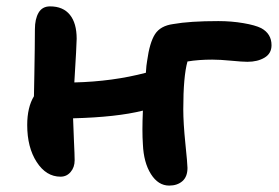

<svg xmlns="http://www.w3.org/2000/svg" viewBox="-20 -559 869 599"><path d="M168.9 -7.8Q124 -7.8 94.5 -53.5Q64.9 -99.1 64.9 -168.9Q64.9 -224.1 85.9 -258.8Q86.4 -283.7 87.2 -327.9Q87.9 -372.1 88.4 -406.5Q88.9 -440.9 88.9 -467.8Q88.9 -499.5 100.3 -519.3Q111.8 -539.1 136.2 -539.1Q176.8 -539.1 198 -512.9Q219.2 -486.8 219.2 -438Q219.2 -421.4 211.9 -301.8Q331.5 -304.7 435.1 -332Q436.5 -356.4 439 -369.1Q446.8 -426.3 463.6 -452.4Q480.5 -478.5 520 -483.9Q571.8 -493.2 661.1 -493.2Q702.1 -493.2 739.3 -486.8Q776.4 -480.5 794.9 -471.2Q827.1 -453.6 827.1 -418Q827.1 -392.1 805.4 -379.2Q783.7 -366.2 752 -366.2Q736.3 -366.2 701.4 -369.6Q666.5 -373 642.1 -373Q599.6 -373 564.9 -367.2Q551.8 -320.8 551.8 -217.8Q551.8 -175.3 558.3 -111.6Q564.9 -47.9 564.9 -35.2Q564.9 -7.8 549.1 6.1Q533.2 20 507.8 20Q473.6 20 450.9 -15.9Q428.2 -51.8 425.8 -108.9Q422.9 -149.4 425.8 -213.9Q344.2 -193.4 208 -189.9Q208.5 -165 210.7 -119.9Q212.9 -74.7 212.9 -59.1Q212.9 -37.1 200.4 -22.5Q188 -7.8 168.9 -7.8Z"/></svg>

Font: Shantell Sans Irregular
Style: Regular
Weight: 600
Designer: Stephen Nixon, Anya Danilova, Shantell Martin
Foundry: Arrow Type
Version: Version 1.006;[9816181b4]